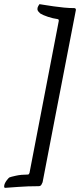

<svg xmlns="http://www.w3.org/2000/svg" viewBox="-95 -791 385 924"><path d="M110 86Q109 88 105 96.5Q101 105 91 105Q38 105 -7.5 108.5Q-53 112 -70 113Q-75 113 -75 106Q-75 99 -71.5 91.5Q-68 84 -63.5 78Q-59 72 -55 67.5Q-51 63 -50 63Q-43 60 -18 54.5Q7 49 39 49Q43 49 44.5 46Q46 43 47 41L188 -691Q188 -692 187.5 -695Q187 -698 183 -699Q160 -702 136 -710Q112 -718 99 -726Q96 -728 90.5 -734.5Q85 -741 85 -747Q85 -755 89.5 -762.5Q94 -770 95 -771Q102 -770 120.5 -767Q139 -764 163 -760.5Q187 -757 213 -754.5Q239 -752 263 -752Q266 -752 268.5 -749.5Q271 -747 270 -742Q261 -696 249.5 -636Q238 -576 225 -509.5Q212 -443 198.5 -372.5Q185 -302 172 -236Q142 -81 110 86Z"/></svg>

Font: Vermiglione Medium
Style: Italic
Weight: 500
Italic angle: -11°
Version: Version 1.000